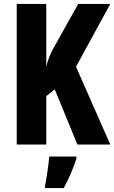

<svg xmlns="http://www.w3.org/2000/svg" viewBox="-20 -734 580 975"><path d="M540 0 366 -395 540 -714H377L243 -474C228 -441 219 -415 215 -394V-714H65V0H215V-246L258 -280L373 0ZM368 72V61H230C227 103 216 173 209 208V221H304C329 174 352 122 368 72Z"/></svg>

Font: Noto Sans Sinhala UI ExtraCondensed ExtraBold
Style: Regular
Weight: 800
Width: 2
Designer: Jelle Bosma - Monotype Design Team
Foundry: Monotype Imaging Inc.
Version: Version 2.006